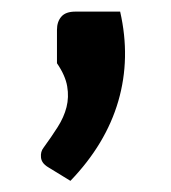

<svg xmlns="http://www.w3.org/2000/svg" viewBox="-20 -736 298 334"><path d="M189 -715.8Q207.5 -634.8 185.8 -560.1Q164.1 -485.4 102.5 -421.4L63.5 -445.3Q52.2 -452.1 51.3 -462.2Q50.3 -472.2 55.7 -479Q69.3 -497.6 80.3 -514.9Q91.3 -532.2 95.7 -549.6Q100.1 -566.9 96.9 -585.7Q93.8 -604.5 79.1 -626V-684.1Q79.1 -698.2 86.7 -707Q94.2 -715.8 111.3 -715.8Z"/></svg>

Font: Carlito
Style: Bold
Weight: 700
Designer: Lukasz Dziedzic
Foundry: tyPoland Lukasz Dziedzic
Version: Version 1.104